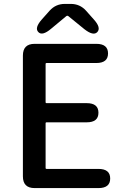

<svg xmlns="http://www.w3.org/2000/svg" viewBox="-20 -961 640 981"><path d="M157 0Q97 0 97 -60V-677Q97 -737 157 -737H472Q532 -737 532 -688Q532 -639 472 -639H218Q213 -639 213 -634V-439Q213 -434 218 -434H423Q483 -434 483 -385Q483 -336 423 -336H218Q213 -336 213 -331V-103Q213 -98 218 -98H483Q543 -98 543 -49Q543 0 483 0ZM241 -814Q196 -776 176 -797Q155 -818 194 -862L234 -907Q265 -941 311 -941H342Q388 -941 419 -907L459 -862Q498 -819 477 -797Q457 -776 411 -812L330 -878Q324 -883 318 -878Z"/></svg>

Font: Resource Han Rounded JP Medium
Style: Regular
Weight: 500
Designer: Cyano Hao (round all glyphs); Ryoko NISHIZUKA 西塚涼子 (kana, bopomofo & ideographs); Paul D. Hunt (Latin, Greek & Cyrillic)
Foundry: Cyano Hao
Version: 0.990